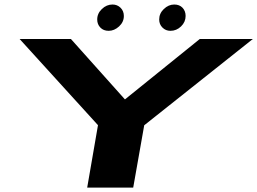

<svg xmlns="http://www.w3.org/2000/svg" viewBox="-20 -852 1168 872"><path d="M376 0H585L635 -283L1128.5 -675H887.5L548 -401H547L302 -675H69L425 -283.5ZM473.5 -712Q499 -712 520.8 -732Q542.5 -752 542.5 -779.5Q542.5 -802 527.5 -816.8Q512.5 -831.5 491 -831.5Q464 -831.5 442.8 -811.2Q421.5 -791 421.5 -763.5Q421.5 -741.5 435.8 -726.8Q450 -712 473.5 -712ZM754 -712Q781.5 -712 802.2 -732Q823 -752 823 -779.5Q823 -802 809 -816.8Q795 -831.5 771.5 -831.5Q745.5 -831.5 724.2 -811.2Q703 -791 703 -763.5Q703 -741.5 717.8 -726.8Q732.5 -712 754 -712Z"/></svg>

Font: Anybody ExtraExpanded
Style: Bold Italic
Weight: 700
Width: 8
Italic angle: -10°
Version: Version 1.113;gftools[0.9.25]